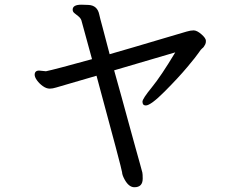

<svg xmlns="http://www.w3.org/2000/svg" viewBox="-20 -723 1040 814"><path d="M549.8 70.8Q525.9 70.8 507.8 37.1Q498 19 497.6 7.6Q497.1 -3.9 389.2 -401.9Q331.1 -384.8 282.5 -370.8Q233.9 -356.9 218.5 -352.1Q203.1 -347.2 190.9 -347.2Q176.8 -347.2 161.9 -357.7Q147 -368.2 137 -382.1Q127 -396 127 -405.8Q127 -423.8 146 -423.8L174.8 -420.9Q210.9 -428.2 370.1 -472.2Q328.1 -627.9 325 -637Q321.8 -646 312.7 -653.6Q303.7 -661.1 295.9 -667Q288.1 -672.9 288.1 -682.1Q288.1 -703.1 325.2 -703.1L355 -702.1Q393.1 -700.2 400.9 -661.1Q402.8 -650.9 415.8 -603.5Q428.7 -556.2 444.8 -493.2Q493.2 -506.8 547.1 -522.9Q601.1 -539.1 677.5 -561.5Q753.9 -584 771 -589.1Q788.1 -594.2 800.8 -594.2Q814.9 -594.2 834 -577.6Q853 -561 853 -549.8Q853 -540 850.1 -534.9Q847.2 -529.8 844.5 -525.4Q841.8 -521 836.9 -517.6Q832 -514.2 822 -499Q812 -483.9 774.4 -439Q736.8 -394 678 -335Q619.1 -275.9 598.1 -275.9Q584 -275.9 584 -292Q584 -304.2 623.5 -352.5Q663.1 -400.9 723.1 -501L463.9 -424.8Q478 -375 494.4 -315.4Q510.7 -255.9 525.9 -200.4Q541 -145 553.5 -100.1Q565.9 -55.2 574 -26.6Q582 2 583.5 8.5Q585 15.1 585 34.2Q585 70.8 549.8 70.8Z"/></svg>

Font: LXGW WenKai GB Screen
Style: Regular
Weight: 400
Designer: LXGW / Fontworks Inc.
Foundry: LXGW / Fontworks Inc.
Version: Version 1.321;February 19, 2024;FontCreator 14.0.0.2901 64-b